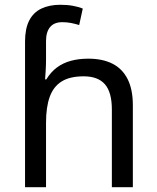

<svg xmlns="http://www.w3.org/2000/svg" viewBox="-20 -785 657 805"><path d="M85 -611Q85 -665 102.5 -699Q120 -733 153.5 -749Q187 -765 233 -765Q262 -765 286.5 -760.5Q311 -756 327 -749L312 -680Q296 -685 278.5 -688.5Q261 -692 241 -692Q207 -692 190 -671.5Q173 -651 173 -613V-535Q173 -513 171.5 -488Q170 -463 169 -452H174Q193 -483 218.5 -502Q244 -521 277 -530Q310 -539 350 -539Q410 -539 451.5 -518Q493 -497 515 -453.5Q537 -410 537 -343V0H449V-326Q449 -398 420 -431.5Q391 -465 331 -465Q273 -465 238.5 -443.5Q204 -422 188.5 -379Q173 -336 173 -271V0H85Z"/></svg>

Font: lsinhala85
Style: Book
Weight: 400
Designer: Jelle Bosma - Monotype Design Team
Foundry: Monotype Imaging Inc.
Version: Version 2.003